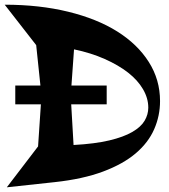

<svg xmlns="http://www.w3.org/2000/svg" viewBox="-26 -784 718 817"><path d="M207 -9 3 13 136 -161 148 -340H39V-420H146L128 -592L-6 -764Q142 -764 264.5 -734Q387 -704 473 -650Q559 -596 607 -520.5Q655 -445 655 -354Q655 -291 630 -234Q605 -177 551.5 -131.5Q498 -86 412.5 -54Q327 -22 207 -9ZM428 -420V-340H277L287 -167Q378 -172 439 -186.5Q500 -201 537 -222.5Q574 -244 589.5 -270.5Q605 -297 605 -326Q605 -366 582.5 -404.5Q560 -443 519 -475Q478 -507 419.5 -533Q361 -559 289 -574L278 -420Z"/></svg>

Font: Trickster
Style: Regular
Weight: 400
Designer: Jean-Baptiste Morizot
Foundry: Jean-Baptiste Morizot
Version: Version 2.000;PS 2.0;hotconv 1.0.88;makeotf.lib2.5.647800